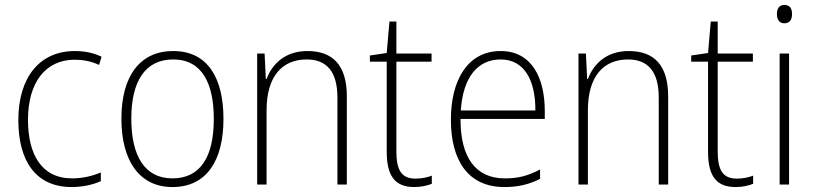

<svg xmlns="http://www.w3.org/2000/svg" viewBox="-20 -745 3288 775"><path d="M269 10C315 10 357 0 387 -14V-49C352 -34 312 -25 271 -25C146 -25 93 -124 93 -261C93 -413 164 -504 282 -504C314 -504 348 -498 380 -483L390 -516C359 -531 324 -539 282 -539C141 -539 54 -434 54 -260C54 -96 124 10 269 10Z M882 -265C882 -428 820 -539 679 -539C545 -539 470 -438 470 -266C470 -97 542 10 676 10C814 10 882 -97 882 -265ZM510 -266C510 -417 566 -505 679 -505C797 -505 843 -406 843 -265C843 -115 791 -25 676 -25C563 -25 510 -117 510 -266Z M1221 -539C1129 -539 1078 -485 1056 -426H1053L1048 -529H1018V0H1056V-300C1056 -438 1120 -505 1218 -505C1297 -505 1342 -458 1342 -351V0H1380V-356C1380 -482 1323 -539 1221 -539Z M1657 -24C1598 -24 1580 -62 1580 -135V-496H1722V-529H1580V-658H1552L1541 -531L1473 -521V-496H1541V-133C1541 -39 1571 10 1652 10C1682 10 1704 4 1723 -3V-36C1705 -29 1683 -24 1657 -24Z M2001 -539C1867 -539 1800 -421 1800 -262C1800 -99 1868 10 2016 10C2073 10 2116 -1 2160 -23V-61C2108 -34 2071 -25 2017 -25C1900 -25 1838 -110 1839 -265H2179V-297C2179 -431 2126 -539 2001 -539ZM2001 -505C2098 -505 2142 -418 2141 -299H1840C1849 -435 1909 -505 2001 -505Z M2518 -539C2426 -539 2375 -485 2353 -426H2350L2345 -529H2315V0H2353V-300C2353 -438 2417 -505 2515 -505C2594 -505 2639 -458 2639 -351V0H2677V-356C2677 -482 2620 -539 2518 -539Z M2954 -24C2895 -24 2877 -62 2877 -135V-496H3019V-529H2877V-658H2849L2838 -531L2770 -521V-496H2838V-133C2838 -39 2868 10 2949 10C2979 10 3001 4 3020 -3V-36C3002 -29 2980 -24 2954 -24Z M3146 -725C3124 -725 3116 -709 3116 -688C3116 -667 3125 -651 3146 -651C3168 -651 3177 -666 3177 -688C3177 -709 3170 -725 3146 -725ZM3165 -529H3127V0H3165Z"/></svg>

Font: Noto Sans Lao SemiCondensed ExtraLight
Style: Regular
Weight: 200
Width: 4
Designer: Monotype Design Team
Foundry: Monotype Imaging Inc.
Version: Version 2.003